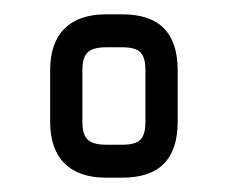

<svg xmlns="http://www.w3.org/2000/svg" viewBox="-20 -692 318 268"><path d="M128 -444Q90 -444 70 -464Q50 -484 50 -522V-594Q50 -632 70 -652Q90 -672 128 -672H151Q228 -672 228 -594V-522Q228 -444 151 -444ZM95 -522Q95 -504 102.5 -497Q110 -490 128 -490H151Q169 -490 176 -497Q183 -504 183 -522V-594Q183 -612 176 -619Q169 -626 151 -626H128Q110 -626 102.5 -619Q95 -612 95 -594Z"/></svg>

Font: Jura
Style: Regular
Weight: 400
Designer: Daniel Johnson, Alexei Vanyashin
Foundry: Daniel Johnson
Version: Version 5.103